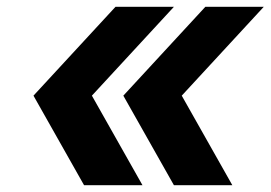

<svg xmlns="http://www.w3.org/2000/svg" viewBox="-20 -542 792 562"><path d="M489 0 341 -262 581 -522H752L512 -262L660 0ZM226 0 78 -262 318 -522H489L249 -262L397 0Z"/></svg>

Font: Tomorrow SemiBold
Style: Italic
Weight: 600
Italic angle: -10°
Designer: Tony de Marco, Monica Rizzolli
Foundry: Just in Type
Version: Version 2.002